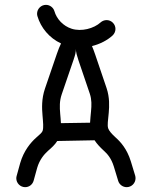

<svg xmlns="http://www.w3.org/2000/svg" viewBox="-20 -773 631 794"><path d="M119.1 -25.9 133.8 -79.1C143.6 -112.3 161.6 -133.8 178.2 -148.9C192.9 -161.6 207 -174.3 216.8 -189.9L371.1 -192.9C380.9 -177.7 394 -164.1 408.7 -150.4C424.8 -136.2 440.4 -117.7 450.7 -84.5L468.8 -24.9C473.1 -10.3 487.3 1 503.9 1C523.9 1 540.5 -15.6 540.5 -35.6C540.5 -39.6 540 -43 539.1 -46.4L521 -106C504.9 -157.7 478.5 -186.5 457.5 -205.1C441.4 -219.7 430.2 -232.9 427.2 -242.7C423.3 -255.9 426.8 -274.4 429.7 -306.6C432.1 -334.5 433.6 -370.1 420.9 -408.2L374 -546.4C369.6 -559.6 364.7 -572.3 360.4 -582.5C392.6 -590.3 423.3 -606 445.3 -626C452.6 -632.8 457.5 -642.6 457.5 -653.3C457.5 -673.3 440.9 -689.9 420.9 -689.9C411.6 -689.9 402.3 -686 396.5 -680.7C368.2 -654.8 316.4 -641.1 275.9 -654.3C241.2 -665.5 214.4 -694.3 205.1 -726.6C200.7 -741.7 186.5 -752.9 169.9 -752.9C149.9 -752.9 133.3 -736.3 133.3 -716.3C133.3 -712.9 133.8 -709.5 134.8 -706.1C148.9 -658.2 184.1 -615.7 232.4 -593.3C226.6 -581.5 221.2 -567.9 215.3 -550.8L166 -406.7C151.4 -363.8 153.3 -325.2 155.8 -295.9C158.2 -266.1 160.6 -245.6 156.2 -231.9C153.8 -224.6 144.5 -216.8 129.4 -203.6C106.9 -183.6 78.1 -149.4 63.5 -98.6L48.8 -45.4C47.9 -42 47.4 -39.1 47.4 -35.6C47.4 -15.6 64 1 84 1C101.1 1 114.7 -10.3 119.1 -25.9ZM229 -301.8C226.6 -330.1 225.6 -355 235.4 -383.3L284.7 -527.3C298.8 -568.8 291.5 -567.9 293.9 -567.9C295.4 -567.9 290 -566.4 304.7 -522.9L351.6 -384.8C359.4 -361.3 358.9 -338.4 356.4 -312.5C355.5 -298.3 353 -281.7 352.5 -265.6L231.9 -263.7C231.4 -276.9 230 -290 229 -301.8Z"/></svg>

Font: Velvelyne
Style: Regular
Weight: 400
Designer: Manon Van der Borght et Mariel Nils
Foundry: Velvetyne
Version: Version 1.070;Glyphs 3.3.1 (3343)